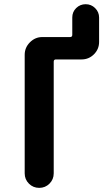

<svg xmlns="http://www.w3.org/2000/svg" viewBox="-20 -910 540 930"><path d="M460 -825.2V-707Q460 -671.9 435.1 -647Q410.2 -622.1 375 -622.1H251Q240.2 -622.1 240.2 -611.3V-70.3Q240.2 -41 219.7 -20.5Q199.2 0 169.9 0Q140.6 0 120.1 -20.5Q99.6 -41 99.6 -70.3V-644.5Q99.6 -679.7 125 -705.1Q150.4 -730.5 184.6 -730.5H319.3Q330.1 -730.5 330.1 -741.2V-825.2Q330.1 -852.5 349.1 -871.1Q368.2 -889.6 395 -889.6Q421.9 -889.6 440.9 -870.6Q460 -851.6 460 -825.2Z"/></svg>

Font: Rounded-X Mgen+ 1mn bold
Style: Bold
Weight: 700
Designer: [Source Han Sans]
Ryoko NISHIZUKA  (kana & ideographs); Paul D. Hunt (Latin, Greek & Cyrillic); Wenlong ZHANG  (bopomofo
Version: Version 1.059.20150602